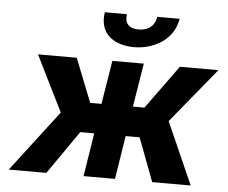

<svg xmlns="http://www.w3.org/2000/svg" viewBox="-52 -803 1024 864"><g transform="rotate(5 459.5 -371.5)"><path d="M18 0H188L324 -196H387L356 0H498L529 -196H592L666 0H840L716 -280L919 -528H745L602 -331H550L582 -528H440L408 -331H357L279 -528H104L229 -276ZM387 -743C384 -722 384 -702 389 -684C403 -630 456 -598 533 -598C558 -598 581 -602 603 -609C661 -628 713 -670 725 -743H624C618 -702 589 -679 546 -679C503 -679 480 -700 487 -743Z"/></g></svg>

Font: Asimov Pro
Style: BdObl
Weight: 700
Designer: Google
Version: Version 2.000980; 2014